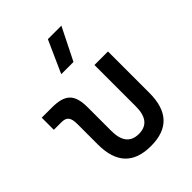

<svg xmlns="http://www.w3.org/2000/svg" viewBox="-227 -913 1040 1040"><g transform="rotate(-45 293.0 -392.5)"><path d="M312.5 9.8C444.3 9.8 509.8 -59.6 509.8 -200.2V-517.6H406.2V-200.2C406.2 -122.1 375 -83 312.5 -83C250 -83 218.3 -122.1 218.3 -200.2V-380.9C218.3 -481.4 181.6 -517.6 79.6 -517.6H2.4V-424.8H60.1C100.1 -424.8 114.7 -406.7 114.7 -356.4V-200.2C114.7 -59.6 180.7 9.8 312.5 9.8ZM243.7 -609.4H337.4L430.2 -794.9H326.7Z"/></g></svg>

Font: CaskaydiaCove Nerd Font
Style: Regular
Weight: 400
Designer: Aaron Bell
Foundry: Saja Typeworks
Version: Version 2111.1;Nerd Fonts 2.3.3